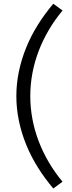

<svg xmlns="http://www.w3.org/2000/svg" viewBox="-20 -810 392 1043"><path d="M269.5 213.9Q223.1 159.2 185.8 99.6Q148.4 40 122.6 -23.4Q96.7 -86.9 82.8 -153.3Q68.8 -219.7 68.8 -288.1Q68.8 -356 82.8 -422.4Q96.7 -488.8 122.6 -552.2Q148.4 -615.7 185.8 -675.3Q223.1 -734.9 269.5 -789.6L319.8 -752.9Q277.8 -702.6 245.1 -647Q212.4 -591.3 189.9 -532.5Q167.5 -473.6 156 -412.1Q144.5 -350.6 144.5 -288.1Q144.5 -225.6 156 -164.1Q167.5 -102.5 189.9 -43.5Q212.4 15.6 245.1 71.3Q277.8 127 319.8 177.2Z"/></svg>

Font: Twentytwelve Slab Light
Style: TwentytwelveSlab
Weight: 300
Designer: Domenico Catapano
Version: Version 1.00 2012